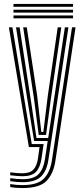

<svg xmlns="http://www.w3.org/2000/svg" viewBox="-20 -737 418 962"><path d="M92.8 205.2Q56.2 205.2 31.2 200V185.2Q59.8 190.5 92.8 190.5Q167.8 190.5 199.2 158.5Q230.8 126.5 240 66.8L340.8 -600H358.5L257.5 69.5Q247.5 134.2 212.6 169.8Q177.8 205.2 92.8 205.2ZM92.8 146Q70.8 146 31.2 141.2V126.5Q52 129.2 66.9 130.2Q81.8 131.2 92.8 131.2Q129.5 131.2 147.1 113Q164.8 94.8 170.5 55.2L178 0H124.8L24.5 -600H42.2L139.2 -15.2H198.5L187.8 58.2Q181.2 102 160.4 124Q139.5 146 92.8 146ZM92.8 175.8Q63.5 175.8 31.2 170.8V155.8Q66.5 160.8 92.8 160.8Q149 160.8 173.4 135.5Q197.8 110.2 205.2 61L219 -30.5H150.8L119.8 -220.8L60.2 -600H78.2L134.8 -233.5L162.8 -45.5H221.5L305 -600H322.8L222.5 63.8Q214 120 185.2 147.9Q156.5 175.8 92.8 175.8ZM174 -61 149.8 -245.8 96.2 -600H114.2L166.2 -257.5L187 -76H197.2L219.8 -259L269.2 -600H287L234.5 -239.5L210.8 -61ZM47.5 -702.8V-717.2H346V-702.8ZM47.5 -674V-688.2H346V-674ZM47.5 -645V-659.5H346V-645Z"/></svg>

Font: Big Shoulders Inline Text Medium
Style: Regular
Weight: 500
Designer: Patric King
Foundry: XO Type Co
Version: Version 1.000